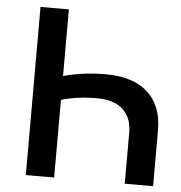

<svg xmlns="http://www.w3.org/2000/svg" viewBox="-51 -761 764 810"><g transform="rotate(5 330.5 -356.0)"><path d="M208 -712V-430Q292 -453 387 -453Q503 -453 565 -397Q627 -341 627 -237V0H507V-215Q507 -280 469 -314.5Q431 -349 358 -349Q278 -349 208 -329V0H88V-712Z"/></g></svg>

Font: CST
Style: Medium
Weight: 500
Version: Version 1.00